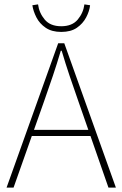

<svg xmlns="http://www.w3.org/2000/svg" viewBox="-20 -858 560 878"><path d="M10 0 246 -660H274L510 0H476L338 -396Q317 -456 298.5 -510.5Q280 -565 262 -626H258Q240 -565 221.5 -510.5Q203 -456 182 -396L42 0ZM112 -236V-264H405V-236ZM260 -712Q217 -712 189 -731Q161 -750 146.5 -778.5Q132 -807 128 -834L154 -838Q159 -799 184.5 -768.5Q210 -738 260 -738Q310 -738 335.5 -768.5Q361 -799 366 -838L392 -834Q389 -807 374 -778.5Q359 -750 331.5 -731Q304 -712 260 -712Z"/></svg>

Font: Source Sans 3 Variable
Style: Regular
Weight: 200
Designer: Paul D. Hunt
Foundry: Adobe Systems Incorporated
Version: Version 3.026